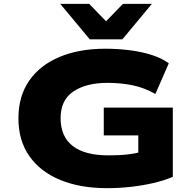

<svg xmlns="http://www.w3.org/2000/svg" viewBox="-20 -970 1016 1001"><path d="M537 11Q399 11 295 -31.5Q191 -74 133.5 -155.5Q76 -237 76 -353Q76 -468 132 -549Q188 -630 290 -673Q392 -716 529 -716Q596 -716 657.5 -708Q719 -700 771 -683.5Q823 -667 860 -640L790 -480Q732 -513 671 -525.5Q610 -538 540 -538Q430 -538 363 -493.5Q296 -449 296 -354Q296 -258 359 -209Q422 -160 546 -160Q604 -160 646.5 -165Q689 -170 732 -182L701 -142V-264H521V-409H881V-48Q836 -29 780.5 -16Q725 -3 663.5 4Q602 11 537 11ZM448 -765 294 -950H445L533 -859L621 -950H772L618 -765Z"/></svg>

Font: Nunito Sans 7pt Expanded Black
Style: Regular
Weight: 900
Width: 7
Designer: Vernon Adams
Foundry: Vernon Adams
Version: Version 3.101;gftools[0.9.27]